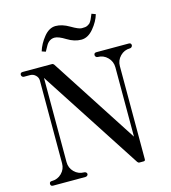

<svg xmlns="http://www.w3.org/2000/svg" viewBox="-130 -1015 998 1119"><g transform="rotate(-15 369.5 -455.0)"><path d="M212 -765 189 -773Q202 -816 234 -855.5Q266 -895 305 -895Q344 -895 388 -869Q432 -843 450 -843Q462 -843 470.5 -844Q479 -845 486 -849Q493 -853 497 -856Q501 -859 506 -867Q511 -875 512.5 -878.5Q514 -882 519 -893.5Q524 -905 526 -910L550 -901Q538 -859 504.5 -819Q471 -779 431 -779Q389 -779 347 -805Q305 -831 282 -831Q251 -831 232 -801Q228 -795 212 -765ZM51 0Q36 0 36 -14Q36 -28 51 -28Q86 -28 110.5 -52.5Q135 -77 135 -112V-612Q135 -630 121 -643.5Q107 -657 88 -657H51Q45 -657 40.5 -661.5Q36 -666 36 -672Q36 -686 51 -686H228Q235 -686 240 -679L580 -154V-572Q580 -607 555.5 -632Q531 -657 496 -657Q490 -657 485.5 -661.5Q481 -666 481 -672Q481 -686 496 -686H691Q706 -686 706 -672Q706 -667 701.5 -662Q697 -657 691 -657Q656 -657 631.5 -632Q607 -607 607 -572V-10Q607 0 597 0H572Q565 0 560 -7L162 -620V-112Q162 -77 186.5 -52.5Q211 -28 246 -28Q252 -28 257 -24Q262 -20 262 -14Q262 -8 257 -4Q252 0 246 0Z"/></g></svg>

Font: HK Venetian
Style: Regular
Weight: 400
Designer: Alfredo Marco Pradil
Foundry: Alfredo Marco Pradil
Version: Version 1.000;PS 001.000;hotconv 1.0.88;makeotf.lib2.5.64775